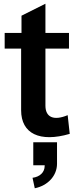

<svg xmlns="http://www.w3.org/2000/svg" viewBox="-20 -720 413 1027"><path d="M353 -4 342 -104C268 -73 223 -92 223 -155V-460H349V-544H223V-700L95 -636V-544H5V-460H93V-130C93 -5 193 43 353 -4ZM154 231 166 287C236 273 285 220 285 156V41H158V164H219V167C219 202 193 226 154 231Z"/></svg>

Font: Ronzino
Style: Bold
Weight: 700
Designer: Nunzio Mazzaferro
Foundry: Collletttivo
Version: Version 1.000;Glyphs 3.3 (3337)